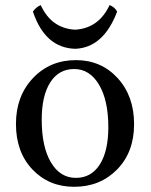

<svg xmlns="http://www.w3.org/2000/svg" viewBox="-20 -716 588 746"><path d="M274.9 -24.9Q334.5 -24.9 367.7 -76.9Q400.9 -128.9 400.9 -221.7Q400.9 -326.2 364.7 -387Q328.6 -447.8 268.1 -447.8Q208.5 -447.8 175.3 -396Q142.1 -344.2 142.1 -251Q142.1 -146 177.7 -85.4Q213.4 -24.9 274.9 -24.9ZM268.1 9.8Q169.9 9.8 106 -57.6Q42 -125 42 -234.4Q42 -342.8 108.2 -412.6Q174.3 -482.4 274.9 -482.4Q373 -482.4 437 -412.6Q501 -342.8 501 -233.4Q501 -125 435.1 -57.6Q369.1 9.8 268.1 9.8ZM272.9 -526.4Q155.3 -529.3 107.9 -670.9Q118.7 -687.5 138.2 -696.3Q179.2 -606.4 271 -600.6Q363.3 -605.5 405.8 -696.3Q425.8 -688.5 435.1 -670.9Q382.3 -531.2 272.9 -526.4Z"/></svg>

Font: Kelvinch
Style: Regular
Weight: 400
Designer: Paul James MIller
Foundry: High-Logic / Made with FontCreator
Version: Version 3.30 September 23, 2016